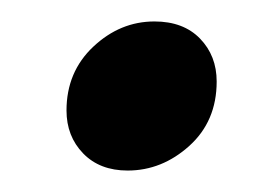

<svg xmlns="http://www.w3.org/2000/svg" viewBox="-20 -398 252 179"><path d="M42 -295Q42 -331 67 -354.5Q92 -378 124 -378Q151 -378 166.5 -362Q182 -346 182 -322Q182 -285 156.5 -262Q131 -239 99 -239Q73 -239 57.5 -255Q42 -271 42 -295Z"/></svg>

Font: Radio Canada Condensed Medium
Style: Italic
Weight: 500
Width: 3
Italic angle: -12°
Designer: Charles Daoud, Etienne Aubert Bonn, Alexandre Saumier Demers, Jacques Le Bailly
Foundry: Radio-Canada
Version: Version 2.104; ttfautohint (v1.8.4.7-5d5b);gftools[0.9.28.de